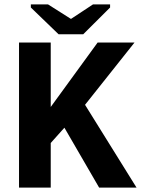

<svg xmlns="http://www.w3.org/2000/svg" viewBox="-20 -852 640 872"><path d="M430.2 0 272.5 -272 210.4 -202.6V0H66.4V-658.7H210.4V-366.2L423.3 -658.7H590.8L366.2 -376L600.1 0ZM357.9 -696.3H246.1L120.1 -817.9V-832H198.2L301.3 -766.6H303.2L402.3 -832H480V-817.9Z"/></svg>

Font: Liberation Mono
Style: Bold
Weight: 700
Monospace: yes
Designer: Steve Matteson
Foundry: Ascender Corporation
Version: Version 2.1.5